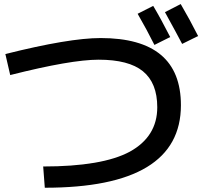

<svg xmlns="http://www.w3.org/2000/svg" viewBox="-20 -880 977 927"><path d="M644.5 -813.5 719.7 -851.6Q755.9 -791 801.8 -701.2L725.6 -663.1Q689.5 -735.4 644.5 -813.5ZM776.4 -821.3 852.5 -860.4Q896.5 -785.2 936.5 -706.1L859.4 -668Q835 -714.8 776.4 -821.3ZM5.9 -619.1Q313.5 -696.3 465.8 -696.3Q853.5 -696.3 853.5 -372.1Q853.5 26.4 196.3 26.4L188.5 -76.2Q473.6 -76.2 606.4 -147.5Q739.3 -220.7 739.3 -362.3Q739.3 -479.5 669.9 -536.1Q601.6 -591.8 456.1 -591.8Q322.3 -591.8 29.3 -517.6Z"/></svg>

Font: RobotoJAA
Style: Medium
Weight: 500
Version: Version 2.05; 2016-11-05